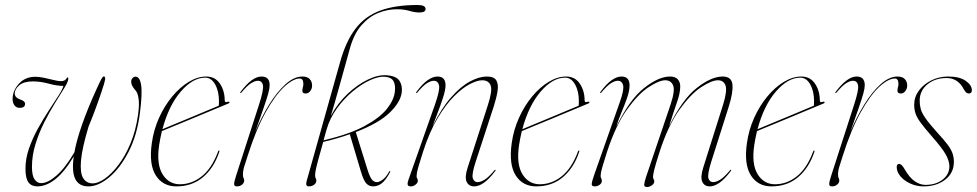

<svg xmlns="http://www.w3.org/2000/svg" viewBox="-20 -739 3912 769"><path d="M397 -433Q402.5 -431 401 -420.2Q399.5 -409.5 385.5 -368Q360 -292.5 335 -233Q309 -147 304.5 -97Q300 -47 313 -25.8Q326 -4.5 352 -4.5Q372.5 -4.5 399.8 -23.5Q427 -42.5 454.2 -78.2Q481.5 -114 502.8 -165Q524 -216 533 -280Q538.5 -319 535.2 -342.8Q532 -366.5 523.5 -376Q515.5 -385 510.5 -393.8Q505.5 -402.5 505.5 -413Q505.5 -420.5 510.8 -426.2Q516 -432 522.5 -432Q540 -432 545.2 -398.5Q550.5 -365 540.5 -287Q529 -196.5 494.8 -130.5Q460.5 -64.5 417 -28.5Q373.5 7.5 334 7.5Q258 7.5 275.5 -112.5Q238 -50 201.5 -21.2Q165 7.5 129.5 7.5Q106 7.5 94 -8.5Q82 -24.5 82 -63.5Q82 -103.5 96.2 -144.5Q110.5 -185.5 132 -224.2Q153.5 -263 175.8 -297Q198 -331 214.8 -357Q231.5 -383 235 -398.5L234 -395Q207.5 -395 175 -404Q142.5 -413 111.5 -413Q75 -413 57 -397.2Q39 -381.5 39 -365Q39 -348 61 -340.5Q80.5 -334 80.5 -323.5Q80.5 -307 59 -307Q45.5 -307 38 -317Q30.5 -327 30.5 -342Q30.5 -376 55.8 -403.8Q81 -431.5 122 -431.5Q137.5 -431.5 157.2 -427.2Q177 -423 195 -418.5Q213 -414 223 -414Q239 -414 244 -422Q249 -430 252 -429Q254 -428 253.5 -421.5Q252 -410 236.8 -385.2Q221.5 -360.5 200 -325.8Q178.5 -291 157.5 -249.5Q136.5 -208 122.2 -162.2Q108 -116.5 108 -70.5Q108 -35.5 118.5 -20.5Q129 -5.5 144.5 -5.5Q171.5 -5.5 206.2 -35.8Q241 -66 278 -129Q286.5 -176.5 308.8 -240.2Q331 -304 367.5 -384Q383.5 -419.5 388.5 -426.8Q393.5 -434 397 -433Z M858 -130Q836.5 -66 792.8 -29.2Q749 7.5 686.5 7.5Q632 7.5 604 -36.5Q576 -80.5 588 -165.5Q595.5 -219.5 617.2 -267.5Q639 -315.5 670 -352.8Q701 -390 736.2 -411.2Q771.5 -432.5 806 -432.5Q841.5 -432.5 860.8 -404Q880 -375.5 880 -337Q880 -326.5 893 -331.5Q897.5 -333 899 -330Q900 -327 896 -325Q893 -323.5 871 -314.5Q849 -305.5 816.2 -291.8Q783.5 -278 747.2 -263Q711 -248 679.2 -235Q647.5 -222 628.5 -214Q622 -187 617.5 -158.5Q606 -81.5 631 -41.2Q656 -1 700.5 -1Q748 -1 788 -32.8Q828 -64.5 853 -131Q854.5 -136 857 -136Q860.5 -136 858 -130ZM802 -428Q752 -428 704 -372.2Q656 -316.5 630.5 -221.5Q651 -230 684 -243.8Q717 -257.5 752.5 -272.2Q788 -287 816.5 -299Q845 -311 856 -315.5Q857 -321 857 -334Q857 -373.5 841.8 -400.8Q826.5 -428 802 -428ZM854 -310Q854 -310 854 -310.5Z M942.5 -366.5Q941 -368 943.5 -371Q989.5 -432.5 1027.5 -432.5Q1060 -432.5 1060 -398Q1060 -385.5 1054.8 -366Q1049.5 -346.5 1037 -310.2Q1024.5 -274 1002.5 -211Q1027 -270 1058.2 -320.5Q1089.5 -371 1123.8 -401.8Q1158 -432.5 1191.5 -432.5Q1210.5 -432.5 1220.2 -422.5Q1230 -412.5 1230 -396Q1230 -384 1222.5 -374.2Q1215 -364.5 1204.5 -364.5Q1191 -364.5 1191 -375Q1191 -383 1193 -389.5Q1195 -396 1195 -402.5Q1195 -424.5 1180.5 -424.5Q1154 -424.5 1117.8 -390.8Q1081.5 -357 1043 -287.8Q1004.5 -218.5 971 -112Q963.5 -88 958.2 -71.8Q953 -55.5 953 -39Q953 -30.5 955.5 -25.8Q958 -21 958 -15.5Q958 -7 949.8 0.2Q941.5 7.5 928.5 7.5Q917.5 7.5 917.8 -2.2Q918 -12 925.5 -35L1017 -318.5Q1036.5 -378.5 1033.2 -397Q1030 -415.5 1012.5 -415.5Q1001.5 -415.5 986 -406Q970.5 -396.5 947 -368.5Q944 -365 942.5 -366.5Z M1542 -49Q1526 -18.5 1509.8 -5.5Q1493.5 7.5 1474.5 7.5Q1458 7.5 1447 -4.5Q1436 -16.5 1425.5 -52L1381 -201.5Q1332 -184 1274.5 -170.5Q1261 -123 1254 -96.8Q1247 -70.5 1244.5 -57.5Q1242 -44.5 1242 -36Q1242 -29 1244.5 -25Q1247 -21 1247 -16.5Q1247 -5.5 1238 1Q1229 7.5 1216.5 7.5Q1202 7.5 1208.5 -15L1342.5 -491.5Q1365.5 -574 1403.8 -624Q1442 -674 1502.5 -696.5Q1563 -719 1652.5 -719Q1684.5 -719 1684.5 -703Q1684.5 -689 1659.5 -689Q1641.5 -689 1619.5 -695.5Q1597.5 -702 1569.5 -702Q1533 -702 1496 -687.5Q1459 -673 1428.5 -638.8Q1398 -604.5 1381.5 -545.5Q1359.5 -467 1340 -396.2Q1320.5 -325.5 1305 -274.5Q1331.5 -324.5 1371.2 -362.2Q1411 -400 1453.2 -420.2Q1495.5 -440.5 1529.5 -437.5Q1568 -434.5 1580.2 -415Q1592.5 -395.5 1589 -368.5Q1584 -330 1541 -288Q1498 -246 1405 -210L1450.5 -64Q1460 -33 1468.5 -21.2Q1477 -9.5 1490 -9.5Q1499 -9.5 1512.8 -19.5Q1526.5 -29.5 1538.5 -51.5Q1540.5 -55 1542.5 -53.5Q1544 -52 1542 -49ZM1288 -220Q1284.5 -208 1281.5 -197.2Q1278.5 -186.5 1276 -177Q1379 -201 1440.2 -234.2Q1501.5 -267.5 1529.8 -303.2Q1558 -339 1561.5 -372Q1564.5 -398.5 1556.2 -413.8Q1548 -429 1523 -431.5Q1497.5 -434 1462.8 -418.2Q1428 -402.5 1392.5 -372.8Q1357 -343 1328.8 -303.8Q1300.5 -264.5 1288 -220Z M1647 -366.5Q1645.5 -368 1648 -371Q1672 -403.5 1693 -418Q1714 -432.5 1732 -432.5Q1764.5 -432.5 1764.5 -397.5Q1764.5 -379 1754.2 -347.2Q1744 -315.5 1731.5 -283.8Q1719 -252 1712.5 -233.5Q1748 -305.5 1786.8 -349.2Q1825.5 -393 1862.5 -412.8Q1899.5 -432.5 1929.5 -432.5Q1959 -432.5 1968 -416.8Q1977 -401 1972.8 -374Q1968.5 -347 1957.5 -312.5L1885 -90.5Q1868.5 -40 1873.8 -24.8Q1879 -9.5 1893 -9.5Q1904.5 -9.5 1920.5 -19Q1936.5 -28.5 1960 -56.5Q1962.5 -60 1964.5 -58.5Q1966 -57 1963.5 -54Q1939.5 -22 1918.5 -7.2Q1897.5 7.5 1879.5 7.5Q1857.5 7.5 1849 -11Q1840.5 -29.5 1853 -67.5L1934.5 -319.5Q1953 -376.5 1945 -397Q1937 -417.5 1911 -417.5Q1892 -417.5 1862.5 -402.5Q1833 -387.5 1799.2 -354Q1765.5 -320.5 1732.8 -265.8Q1700 -211 1674.5 -131.5Q1662.5 -94.5 1657 -75.2Q1651.5 -56 1650 -47.5Q1648.5 -39 1648.5 -33.5Q1648.5 -27.5 1651 -24Q1653.5 -20.5 1653.5 -14.5Q1653.5 -7 1644.8 0.2Q1636 7.5 1625.5 7.5Q1614 7.5 1612.8 0Q1611.5 -7.5 1616.5 -20.5L1721.5 -318.5Q1742.5 -378 1738.5 -396.8Q1734.5 -415.5 1717 -415.5Q1706 -415.5 1690.5 -406Q1675 -396.5 1651.5 -368.5Q1648.5 -365 1647 -366.5Z M2299.5 -130Q2278 -66 2234.2 -29.2Q2190.5 7.5 2128 7.5Q2073.5 7.5 2045.5 -36.5Q2017.5 -80.5 2029.5 -165.5Q2037 -219.5 2058.8 -267.5Q2080.5 -315.5 2111.5 -352.8Q2142.5 -390 2177.8 -411.2Q2213 -432.5 2247.5 -432.5Q2283 -432.5 2302.2 -404Q2321.5 -375.5 2321.5 -337Q2321.5 -326.5 2334.5 -331.5Q2339 -333 2340.5 -330Q2341.5 -327 2337.5 -325Q2334.5 -323.5 2312.5 -314.5Q2290.5 -305.5 2257.8 -291.8Q2225 -278 2188.8 -263Q2152.5 -248 2120.8 -235Q2089 -222 2070 -214Q2063.5 -187 2059 -158.5Q2047.5 -81.5 2072.5 -41.2Q2097.5 -1 2142 -1Q2189.5 -1 2229.5 -32.8Q2269.5 -64.5 2294.5 -131Q2296 -136 2298.5 -136Q2302 -136 2299.5 -130ZM2243.5 -428Q2193.5 -428 2145.5 -372.2Q2097.5 -316.5 2072 -221.5Q2092.5 -230 2125.5 -243.8Q2158.5 -257.5 2194 -272.2Q2229.5 -287 2258 -299Q2286.5 -311 2297.5 -315.5Q2298.5 -321 2298.5 -334Q2298.5 -373.5 2283.2 -400.8Q2268 -428 2243.5 -428ZM2295.5 -310Q2295.5 -310 2295.5 -310.5Z M2567.5 -30 2665.5 -319.5Q2684.5 -376 2676 -396.8Q2667.5 -417.5 2644.5 -417.5Q2620 -417.5 2578 -390Q2536 -362.5 2491 -299.8Q2446 -237 2411.5 -131.5Q2399.5 -94.5 2394 -75.2Q2388.5 -56 2387 -47.5Q2385.5 -39 2385.5 -33.5Q2385.5 -29 2388 -24.8Q2390.5 -20.5 2390.5 -14.5Q2390.5 -5.5 2381.8 1Q2373 7.5 2361.5 7.5Q2349 7.5 2350 -3Q2351 -13.5 2360.5 -40.5L2462.5 -330Q2480 -379 2475.8 -397.2Q2471.5 -415.5 2454 -415.5Q2443 -415.5 2427.5 -406Q2412 -396.5 2388.5 -368.5Q2385.5 -365 2384 -366.5Q2382.5 -368 2385 -371Q2409 -403.5 2430 -418Q2451 -432.5 2469 -432.5Q2501.5 -432.5 2501.5 -397.5Q2501.5 -374.5 2491.2 -345.8Q2481 -317 2468.5 -287.2Q2456 -257.5 2448.5 -231.5Q2501.5 -340.5 2559.8 -386.5Q2618 -432.5 2663.5 -432.5Q2684.5 -432.5 2694.5 -421.5Q2704.5 -410.5 2704.5 -392.5Q2704.5 -366 2691 -328.2Q2677.5 -290.5 2660 -233.5Q2713 -341.5 2771 -387Q2829 -432.5 2874.5 -432.5Q2910 -432.5 2913.5 -401Q2917 -369.5 2899 -312.5L2828.5 -90.5Q2812.5 -39 2817.5 -24.2Q2822.5 -9.5 2836.5 -9.5Q2848 -9.5 2864 -19Q2880 -28.5 2903.5 -56.5Q2906 -60 2908 -58.5Q2909.5 -57 2907 -54Q2883 -22 2862 -7.2Q2841 7.5 2823 7.5Q2801 7.5 2792.8 -11Q2784.5 -29.5 2796.5 -67.5L2876 -319.5Q2893.5 -376 2885.8 -396.8Q2878 -417.5 2855.5 -417.5Q2830.5 -417.5 2788.5 -390Q2746.5 -362.5 2701.5 -300Q2656.5 -237.5 2622 -131.5Q2605 -78.5 2600.2 -58.5Q2595.5 -38.5 2595.5 -30Q2595.5 -25 2598 -21.2Q2600.5 -17.5 2600.5 -12Q2600.5 -4 2591.2 3Q2582 10 2571.5 10Q2559.5 10 2560.2 0Q2561 -10 2567.5 -30Z M3241.5 -130Q3220 -66 3176.2 -29.2Q3132.5 7.5 3070 7.5Q3015.5 7.5 2987.5 -36.5Q2959.5 -80.5 2971.5 -165.5Q2979 -219.5 3000.8 -267.5Q3022.5 -315.5 3053.5 -352.8Q3084.5 -390 3119.8 -411.2Q3155 -432.5 3189.5 -432.5Q3225 -432.5 3244.2 -404Q3263.5 -375.5 3263.5 -337Q3263.5 -326.5 3276.5 -331.5Q3281 -333 3282.5 -330Q3283.5 -327 3279.5 -325Q3276.5 -323.5 3254.5 -314.5Q3232.5 -305.5 3199.8 -291.8Q3167 -278 3130.8 -263Q3094.5 -248 3062.8 -235Q3031 -222 3012 -214Q3005.5 -187 3001 -158.5Q2989.5 -81.5 3014.5 -41.2Q3039.5 -1 3084 -1Q3131.5 -1 3171.5 -32.8Q3211.5 -64.5 3236.5 -131Q3238 -136 3240.5 -136Q3244 -136 3241.5 -130ZM3185.5 -428Q3135.5 -428 3087.5 -372.2Q3039.5 -316.5 3014 -221.5Q3034.5 -230 3067.5 -243.8Q3100.5 -257.5 3136 -272.2Q3171.5 -287 3200 -299Q3228.5 -311 3239.5 -315.5Q3240.5 -321 3240.5 -334Q3240.5 -373.5 3225.2 -400.8Q3210 -428 3185.5 -428ZM3237.5 -310Q3237.5 -310 3237.5 -310.5Z M3326 -366.5Q3324.5 -368 3327 -371Q3373 -432.5 3411 -432.5Q3443.5 -432.5 3443.5 -398Q3443.5 -385.5 3438.2 -366Q3433 -346.5 3420.5 -310.2Q3408 -274 3386 -211Q3410.5 -270 3441.8 -320.5Q3473 -371 3507.2 -401.8Q3541.5 -432.5 3575 -432.5Q3594 -432.5 3603.8 -422.5Q3613.5 -412.5 3613.5 -396Q3613.5 -384 3606 -374.2Q3598.5 -364.5 3588 -364.5Q3574.5 -364.5 3574.5 -375Q3574.5 -383 3576.5 -389.5Q3578.5 -396 3578.5 -402.5Q3578.5 -424.5 3564 -424.5Q3537.5 -424.5 3501.2 -390.8Q3465 -357 3426.5 -287.8Q3388 -218.5 3354.5 -112Q3347 -88 3341.8 -71.8Q3336.5 -55.5 3336.5 -39Q3336.5 -30.5 3339 -25.8Q3341.5 -21 3341.5 -15.5Q3341.5 -7 3333.2 0.2Q3325 7.5 3312 7.5Q3301 7.5 3301.2 -2.2Q3301.5 -12 3309 -35L3400.5 -318.5Q3420 -378.5 3416.8 -397Q3413.5 -415.5 3396 -415.5Q3385 -415.5 3369.5 -406Q3354 -396.5 3330.5 -368.5Q3327.5 -365 3326 -366.5Z M3686.5 1.5Q3728 1.5 3755.2 -19.5Q3782.5 -40.5 3782.5 -73Q3782.5 -93.5 3768.5 -119.2Q3754.5 -145 3711 -194.5Q3682.5 -227 3667.5 -247.5Q3652.5 -268 3647 -284.2Q3641.5 -300.5 3641.5 -319.5Q3641.5 -350.5 3660.2 -376Q3679 -401.5 3710 -417Q3741 -432.5 3777.5 -432.5Q3823.5 -432.5 3848 -415.2Q3872.5 -398 3872.5 -377.5Q3872.5 -364.5 3859.5 -364.5Q3854.5 -364.5 3850.2 -368Q3846 -371.5 3840.5 -381Q3817 -426.5 3771.5 -426.5Q3725 -426.5 3694.2 -401Q3663.5 -375.5 3663.5 -335.5Q3663.5 -318.5 3667.8 -302.5Q3672 -286.5 3687.2 -264.8Q3702.5 -243 3734.5 -207.5Q3761 -179 3775.2 -159.8Q3789.5 -140.5 3795 -124.8Q3800.5 -109 3800.5 -90.5Q3800.5 -46.5 3765.8 -19.5Q3731 7.5 3679 7.5Q3651 7.5 3626.2 -3.8Q3601.5 -15 3586.5 -32.8Q3571.5 -50.5 3571.5 -69.5Q3571.5 -82.5 3581.5 -82.5Q3585.5 -82.5 3590.8 -78.2Q3596 -74 3602.5 -62.5Q3622.5 -27.5 3643.8 -13Q3665 1.5 3686.5 1.5Z"/></svg>

Font: Fraunces 144pt S000 Thin
Style: Italic
Weight: 100
Italic angle: -16°
Version: Version 1.000; ttfautohint (v1.8.3)